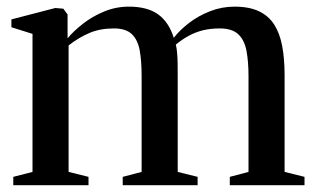

<svg xmlns="http://www.w3.org/2000/svg" viewBox="-20 -544 924 564"><path d="M19 0V-24.5L75.5 -39V-444.5L13.5 -464V-487L142.5 -520.5L166 -518.5L178.5 -501.5V-431.5Q196.5 -453 224 -474.5Q251.5 -496 286 -510.2Q320.5 -524.5 358.5 -524.5Q413 -524.5 444.5 -501.8Q476 -479 490.5 -433Q508 -455.5 535.2 -476.5Q562.5 -497.5 597 -511Q631.5 -524.5 669 -524.5Q712 -524.5 740.5 -511Q769 -497.5 785.5 -471.8Q802 -446 809 -408.5Q816 -371 816 -322.5V-39L874.5 -24.5V0H655V-24.5L710 -39V-320Q710 -363.5 704 -395Q698 -426.5 679.8 -443.5Q661.5 -460.5 625.5 -460.5Q598 -460.5 575.2 -454.8Q552.5 -449 533.2 -438.2Q514 -427.5 496.5 -413Q499 -403.5 500.2 -389Q501.5 -374.5 501.8 -358.2Q502 -342 502 -326.5V-39L560.5 -24.5V0H340.5V-24.5L396 -39V-320.5Q396 -364 390.5 -395.2Q385 -426.5 367.5 -443.5Q350 -460.5 314.5 -460.5Q273.5 -460.5 241.8 -446.8Q210 -433 181.5 -410.5V-39L240 -24.5V0Z"/></svg>

Font: Merriweather 120pt Medium
Style: Regular
Weight: 500
Version: Version 2.100